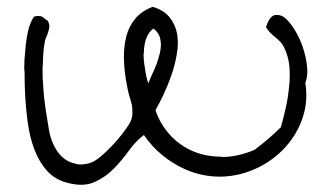

<svg xmlns="http://www.w3.org/2000/svg" viewBox="-20 -501 945 553"><path d="M859.4 -262.7Q862.3 -244.1 862.3 -226.6Q862.3 -200.2 855.5 -174.8Q843.8 -131.8 817.9 -96.7Q792 -61.5 754.9 -36.6Q717.8 -11.7 673.8 0Q642.6 7.8 613.3 7.8Q601.6 7.8 590.8 6.8Q549.8 2.9 513.7 -13.2Q477.5 -29.3 446.8 -54.7Q416 -80.1 394.5 -112.3Q371.1 -94.7 351.1 -66.9Q331.1 -39.1 307.6 -15.1Q284.2 8.8 253.9 22.5Q236.3 31.2 213.9 31.2Q197.3 31.2 177.7 26.4Q139.6 17.6 116.2 -8.3Q92.8 -34.2 79.1 -70.3Q65.4 -106.4 59.6 -150.4Q53.7 -194.3 51.8 -241.2Q50.8 -264.6 50.8 -294.9Q49.8 -299.8 49.8 -304.7Q49.8 -329.1 52.7 -354.5Q54.7 -383.8 60.5 -410.2Q66.4 -436.5 78.1 -453.1Q85 -455.1 90.8 -455.1Q97.7 -455.1 102.5 -452.1Q110.4 -446.3 118.2 -440.4Q122.1 -432.6 122.1 -425.8V-423.8Q121.1 -416 118.7 -408.2Q116.2 -400.4 112.8 -393.1Q109.4 -385.7 108.4 -377Q103.5 -347.7 103.5 -315.4Q102.5 -308.6 102.5 -302.7Q102.5 -276.4 104.5 -251Q106.4 -218.8 111.3 -187Q116.2 -155.3 121.1 -126Q125 -103.5 134.8 -83Q144.5 -62.5 159.2 -48.8Q173.8 -35.2 194.3 -30.3Q203.1 -27.3 211.9 -27.3Q225.6 -27.3 241.2 -32.2Q252.9 -36.1 269.5 -49.8Q286.1 -63.5 302.2 -80.6Q318.4 -97.7 332 -115.2Q345.7 -132.8 352.5 -144.5Q360.4 -158.2 361.3 -170.9V-178.7Q361.3 -187.5 360.4 -196.3Q357.4 -209 353 -223.1Q348.6 -237.3 345.7 -254.9Q337.9 -293.9 336.9 -330.1V-337.9Q336.9 -369.1 343.8 -396.5Q351.6 -425.8 370.1 -447.8Q388.7 -469.7 419.9 -481.4Q452.1 -471.7 468.8 -450.7Q485.4 -429.7 490.2 -403.3Q492.2 -389.6 492.2 -377Q492.2 -361.3 489.3 -345.7Q484.4 -315.4 474.1 -285.6Q463.9 -255.9 451.2 -229Q438.5 -202.1 427.7 -183.6Q441.4 -143.6 468.8 -113.3Q496.1 -83 533.7 -66.4Q571.3 -49.8 617.2 -49.8Q618.2 -48.8 619.1 -48.8Q664.1 -48.8 712.9 -69.3Q755.9 -101.6 789.1 -134.8Q795.9 -159.2 802.7 -189Q809.6 -218.8 812.5 -250Q814.5 -266.6 814.5 -283.2Q814.5 -296.9 813.5 -310.5Q810.5 -339.8 797.9 -365.2Q793 -375 786.1 -381.8Q779.3 -388.7 772 -394.5Q764.6 -400.4 757.8 -407.2Q751 -414.1 746.1 -422.9Q754.9 -451.2 769.5 -457Q773.4 -458 778.3 -458Q788.1 -458 798.8 -451.2Q813.5 -439.5 828.1 -416Q842.8 -392.6 852.1 -365.2Q861.3 -337.9 864.3 -310.5Q865.2 -302.7 865.2 -295.9Q865.2 -277.3 859.4 -262.7ZM421.9 -418.9Q408.2 -409.2 401.4 -390.6Q394.5 -372.1 394.5 -350.6Q393.6 -347.7 393.6 -344.7Q393.6 -325.2 397.5 -304.7Q400.4 -280.3 407.2 -260.7Q413.1 -276.4 422.9 -297.4Q432.6 -318.4 438.5 -340.8Q443.4 -357.4 443.4 -373Q443.4 -378.9 442.4 -383.8Q440.4 -404.3 421.9 -418.9Z"/></svg>

Font: Crafty Girls
Style: Regular
Weight: 400
Designer: Crystal Kluge
Foundry: Font Diner, Inc DBA Tart Workshop
Version: Version 1.001